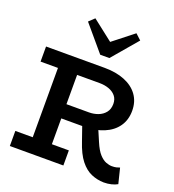

<svg xmlns="http://www.w3.org/2000/svg" viewBox="-170 -1098 1130 1244"><g transform="rotate(20 395.5 -476.5)"><path d="M243 -282V-380H443Q475 -380 504.5 -391Q534 -402 553 -425.5Q572 -449 572 -485Q572 -518 554 -539.5Q536 -561 506.5 -571.5Q477 -582 443 -582H35V-686H439Q518 -686 577.5 -662Q637 -638 669.5 -593Q702 -548 702 -485Q702 -422 670 -376.5Q638 -331 579.5 -306.5Q521 -282 442 -282ZM35 0V-104H404V0ZM155 -58V-626H287V-58ZM686 14Q641 13 600 -4.5Q559 -22 524.5 -65.5Q490 -109 464 -188L426 -297L531 -311L569 -222Q591 -170 614 -145Q637 -120 659.5 -111.5Q682 -103 700 -103Q719 -103 731 -106Q743 -109 754 -113L780 -8Q763 2 738.5 8Q714 14 686 14ZM556 -967 595 -931 446 -756H383L235 -931L273 -967L415 -856Z"/></g></svg>

Font: BioRhyme
Style: Bold
Weight: 700
Designer: Aoife Mooney
Foundry: Aoife Mooney Type
Version: Version 1.600;gftools[0.9.33]